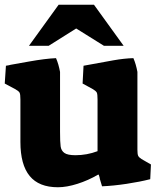

<svg xmlns="http://www.w3.org/2000/svg" viewBox="-38 -775 670 809"><path d="M48 -177V-356Q48 -378 44.5 -384.5Q41 -391 27 -399L-18 -423L-13 -498Q1 -500 7 -502Q18 -504 85.5 -516Q153 -528 198 -530Q209 -505 215 -472V-220Q215 -176 217.5 -158Q220 -140 233.5 -130.5Q247 -121 280 -121Q328 -121 373 -138V-356Q373 -378 370 -384.5Q367 -391 354 -399L310 -423L314 -498Q395 -513 440.5 -521Q486 -529 524 -530Q535 -505 541 -472V-144Q541 -126 544 -119Q547 -112 558 -105L598 -82L595 -20Q552 -9 496 -0.5Q440 8 392 10Q388 -2 383 -20Q382 -28 378 -39H375Q334 -15 288.5 -0.5Q243 14 206 14Q126 14 87 -33.5Q48 -81 48 -177ZM209 -755H358L483 -582H400L283 -655L167 -582H84Z"/></svg>

Font: Suez One
Style: Regular
Weight: 400
Version: Version 1.000